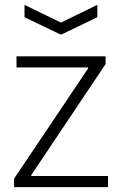

<svg xmlns="http://www.w3.org/2000/svg" viewBox="-20 -772 502 791"><path d="M81 -752 231 -679 381 -752V-701L231 -629L81 -701ZM38 -36 343 -490V-494H48V-540H415V-508L109 -51V-47H425V-1H38Z"/></svg>

Font: Encode Sans Normal
Style: ExtraLight
Weight: 200
Designer: Pablo Impallari, Andres Torresi
Foundry: Pablo Impallari, Andres Torresi
Version: Version 1.000; ttfautohint (v1.00) -l 8 -r 50 -G 200 -x 14 -